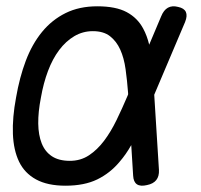

<svg xmlns="http://www.w3.org/2000/svg" viewBox="-20 -580 640 610"><path d="M485 -40Q486 -20 476.5 -8Q467 4 447 8Q426 13 415 5.5Q404 -2 403 -22L397 -119Q380 -89 360 -66Q330 -30 289 -10Q248 10 188 10Q131 10 94.5 -10Q58 -30 40.5 -66.5Q23 -103 21 -154.5Q19 -206 31 -270Q42 -334 62 -387Q82 -440 113.5 -478.5Q145 -517 188.5 -538.5Q232 -560 289 -560Q348 -560 382.5 -541.5Q417 -523 435 -489Q447 -467 454 -438L492 -528Q500 -548 513.5 -555.5Q527 -563 546 -558Q565 -554 570.5 -542Q576 -530 568 -510L470 -279ZM387 -280V-284Q384 -324 379 -360Q374 -396 362 -422.5Q350 -449 329.5 -465Q309 -481 275 -481Q243 -481 216 -465Q189 -449 168 -421Q147 -393 132.5 -354.5Q118 -316 110 -270Q101 -224 101.5 -187.5Q102 -151 112.5 -124.5Q123 -98 145 -83.5Q167 -69 202 -69Q236 -69 262.5 -86.5Q289 -104 310.5 -132.5Q332 -161 350 -198Q368 -235 385 -275Z"/></svg>

Font: Maple Mono NL Light
Style: Italic
Weight: 300
Italic angle: -10°
Monospace: yes
Designer: subframe7536
Version: Version 7.000